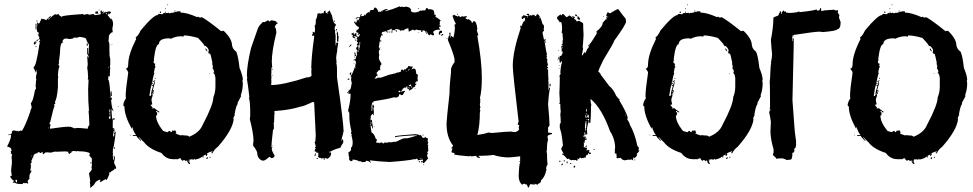

<svg xmlns="http://www.w3.org/2000/svg" viewBox="-20 -752 4578 903"><path d="M392.6 -536.6H388.2V-548.3H392.6ZM482.4 -684.6V-690.4H478.5Q478.5 -684.6 482.4 -684.6ZM392.6 -146.5Q392.6 -155.8 400.4 -164.1Q398.4 -218.8 396.5 -228.5L398.4 -232.4Q394.5 -271 394.5 -332.5Q394.5 -342.3 396.5 -377.4L392.6 -379.4L394.5 -389.2Q392.6 -427.2 390.1 -430.2L392.6 -450.2L390.1 -486.3H394.5V-480.5H396.5V-488.3L390.1 -498.5V-526.4H394.5V-498.5H396.5L398.4 -542.5Q386.7 -558.6 384.3 -572.3Q382.3 -572.3 382.3 -570.3Q382.3 -575.2 354.5 -578.6Q354.5 -578.1 342.3 -574.7H332.5L328.1 -576.7Q328.1 -568.4 300.3 -568.4V-570.3H284.2Q275.9 -565.4 272.5 -556.6H276.4V-552.2Q262.2 -552.2 262.2 -504.4Q258.3 -462.4 256.3 -462.4Q258.3 -458.5 258.3 -456.5Q256.3 -450.2 254.4 -450.2L260.3 -436.5Q254.4 -436.5 252.4 -395.5Q252.4 -391.6 254.4 -391.6L252.4 -381.3V-340.3Q248 -288.6 238.3 -272.5Q240.2 -268.6 240.2 -264.2Q237.3 -264.2 234.4 -260.3Q236.3 -256.3 236.3 -252.4Q232.4 -248 216.3 -178.2Q214.4 -178.2 212.4 -168.5Q216.3 -166.5 218.3 -166.5L214.4 -152.3Q216.3 -148.4 216.3 -146.5Q278.8 -156.2 304.2 -156.2Q306.2 -156.2 306.2 -154.3L310.1 -156.2Q328.1 -150.4 328.1 -148.4L346.2 -150.4Q356 -150.4 392.6 -146.5ZM147.5 -548.3V-552.2H145V-548.3ZM492.2 -432.6V-436.5H490.2V-432.6ZM498.5 -292.5V-296.4H496.6V-292.5ZM498.5 -224.1V-234.4Q498.5 -238.3 494.6 -238.3V-224.1ZM498.5 -212.4V-222.2Q494.6 -221.7 494.6 -218.3Q496.6 -214.4 496.6 -212.4ZM492.2 -192.4 500.5 -196.3Q498.5 -204.1 498.5 -210.4H496.6Q496.6 -205.1 492.2 -200.2ZM210.4 -148.4V-152.3H208.5V-148.4ZM514.2 -142.1V-146.5H512.2V-142.1ZM516.6 -110.4Q516.6 -116.2 518.6 -124H514.2V-136.2H512.2V-110.4ZM316.4 -40V-42H312.5V-40ZM128.4 -16.1V-20H126V-16.1ZM58.1 106 60.1 102.1V93.8H52.2Q53.7 106 58.1 106ZM128.4 53.7 127.9 53.2 129.9 49.3ZM442.4 -686.5 438.5 -688.5Q434.6 -688.5 430.2 -686.5Q428.2 -689 428.2 -696.8L440.4 -698.7ZM155.3 -650.4H151.4Q151.4 -656.7 155.3 -656.7ZM151.4 -614.3H147.5V-640.6H151.4ZM155.3 -558.6H151.4Q151.4 -563.5 157.2 -566.4L159.2 -562.5Q155.3 -562.5 155.3 -558.6ZM143.1 -542.5Q139.2 -542.5 139.2 -546.4V-550.3Q139.2 -553.7 145 -556.6H151.4Q151.4 -545.9 143.1 -542.5ZM508.3 -542.5H504.4V-544.4H508.3ZM151.4 -530.3H147.5V-534.7H151.4ZM538.6 -250.5H534.2V-252.4H538.6ZM22 -116.2H20V-120.1H26.4Q26.4 -116.2 22 -116.2ZM520.5 -52.2H516.6V-60.1Q520.5 -59.6 520.5 -56.2ZM410.2 16.6Q404.3 16.6 404.3 12.7L408.2 10.7L410.2 14.6ZM448.2 -702.6Q444.3 -702.6 444.3 -706.5H448.2ZM406.2 130.9H404.3V116.7L402.3 105L404.3 101.1Q404.3 95.2 398.4 63Q412.1 48.3 412.1 43Q412.1 38.6 410.2 38.6L412.1 24.9V-3.4Q412.1 -10.3 400.4 -18.1L402.3 -32.2Q382.3 -40 362.3 -40Q347.7 -40 344.2 -42Q342.3 -42 342.3 -40Q332.5 -42 322.3 -42Q314 -32.2 310.1 -32.2Q310.1 -28.3 306.2 -28.3L300.3 -32.2L302.2 -36.1V-38.1L286.1 -40Q249.5 -38.1 240.2 -38.1V-40Q225.6 -34.2 212.4 -34.2L204.1 -36.1L200.2 -34.2L196.3 -36.1Q193.4 -36.1 184.1 -26.4L178.2 -34.2H182.1V-38.1L178.2 -36.1Q178.2 -38.1 176.3 -38.1Q176.3 -32.2 170.4 -32.2L164.1 -36.1H156.2L158.2 -32.2Q136.2 -29.8 136.2 -12.2Q133.3 -12.2 128.4 3.9H126V7.8H130.4V11.7Q124 11.7 124 22Q126 25.9 126 27.8H124Q124 29.8 126 29.8Q122.1 49.3 122.1 51.8Q125 49.8 128.4 49.8L126.5 52.2L127.9 53.2L118.2 71.8Q120.1 75.7 120.1 77.6Q116.2 78.1 116.2 82Q120.1 82.5 120.1 85.9L110.4 97.7Q112.3 97.7 112.3 99.6Q108.4 100.6 108.4 104H112.3V107.9Q112.3 111.8 106.4 111.8V107.9L96.2 109.9Q94.2 109.9 94.2 107.9Q86.4 108.9 86.4 113.8Q51.3 113.8 50.3 106L46.4 107.9Q40 107.9 40 104Q43 104 46.4 97.7Q39.1 97.7 28.3 80.1Q28.3 73.7 36.1 73.7V67.9H32.2V64H36.1Q32.2 61 32.2 50.8Q36.1 15.6 36.1 11.7Q36.1 0 34.2 -12.2Q36.1 -15.6 36.1 -28.3Q30.3 -28.3 30.3 -30.3L32.2 -34.2Q30.3 -38.1 30.3 -40Q34.2 -40 34.2 -44.4Q34.2 -59.6 14.2 -62V-64.5Q32.2 -99.1 32.2 -116.2Q28.3 -116.2 28.3 -122.1Q36.1 -122.1 36.1 -128.4V-134.3L42 -138.2H51.3L57.1 -134.3Q57.6 -138.2 61 -138.2Q61.5 -134.3 64.9 -134.3Q68.8 -134.3 77.1 -138.2Q81.1 -136.2 83 -136.2Q98.6 -158.7 123 -228.5V-234.4Q125.5 -234.4 129.4 -248.5Q127 -251.5 125 -268.6Q133.8 -268.6 145 -330.6Q149.4 -330.6 149.4 -340.3L147.5 -344.2Q148.9 -377.4 151.4 -377.4L149.4 -381.3V-393.6Q149.4 -395.5 153.3 -409.2V-426.3L149.4 -409.2Q137.2 -434.6 137.2 -436.5Q149.9 -436.5 165 -542.5Q167 -542.5 167 -554.7H163.1Q163.1 -558.1 169.4 -562.5Q167 -566.4 167 -568.4Q162.1 -564.5 159.2 -564.5L165 -572.3V-576.7L157.2 -590.3L161.1 -592.3V-588.4H163.1V-590.3Q161.1 -594.7 161.1 -596.7Q163.1 -596.7 163.1 -598.6Q153.3 -598.6 153.3 -614.3L155.3 -640.6Q153.3 -644.5 153.3 -646.5H155.3L163.1 -640.6Q165 -640.6 175.3 -664.6Q181.2 -664.6 181.2 -660.6L185.1 -662.6H187L197.3 -656.7Q197.3 -659.2 217.3 -676.8H219.2V-674.3Q213.9 -664.6 207 -664.6V-658.7Q230.5 -681.2 237.3 -684.6H243.2Q245.1 -684.6 245.1 -682.6L255.4 -686.5Q255.4 -681.6 269 -672.4Q269 -679.2 352.5 -684.6Q361.3 -684.6 370.1 -686.5L372.6 -682.6Q390.1 -684.6 390.1 -686.5L400.4 -682.6L420.4 -686.5Q420.4 -685.1 426.3 -680.7Q448.7 -682.6 454.6 -686.5L452.1 -696.8Q454.6 -700.7 454.6 -702.6H458.5Q458.5 -694.3 464.4 -694.3L462.4 -698.7L466.3 -700.7V-694.3L462.4 -688.5H466.3Q466.3 -694.3 470.2 -694.3L474.6 -692.4Q475.1 -696.8 478.5 -696.8V-694.3L492.2 -698.7V-696.8L496.6 -698.7Q497.6 -698.7 502.4 -694.3Q502.4 -691.4 494.6 -686.5V-684.6H490.2V-688.5L486.3 -686.5L488.3 -682.6L486.3 -678.7Q489.7 -678.7 498.5 -664.6Q510.3 -664.6 512.2 -638.7L508.3 -616.7L510.3 -600.6Q501.5 -600.6 492.2 -584.5Q492.2 -569.3 490.2 -558.6Q494.6 -550.8 494.6 -542.5V-504.4Q494.6 -502.4 496.6 -502.4L494.6 -498.5Q494.6 -488.3 498.5 -474.6V-448.2L496.6 -436.5Q496.6 -434.6 498.5 -434.6Q496.6 -413.1 496.6 -391.6Q491.2 -395.5 490.2 -395.5Q490.2 -388.2 488.3 -377.4Q495.1 -377.4 498.5 -310.5H500.5V-322.3H504.4Q506.3 -304.7 506.3 -300.3H502.4V-308.6H500.5V-294.4Q506.3 -294.4 506.3 -284.2L502.4 -282.2Q506.3 -234.4 514.2 -234.4V-232.4H510.3Q506.3 -232.4 506.3 -238.3H504.4Q504.4 -214.4 508.3 -190.4H510.3Q510.3 -196.3 518.6 -196.3V-188.5H516.6L512.2 -190.4Q510.3 -186.5 510.3 -184.1V-150.4L514.2 -148.4Q514.2 -150.4 516.6 -150.4L518.6 -136.2Q518.6 -134.3 516.6 -134.3L518.6 -130.4L516.6 -126.5H520.5V-132.3H524.4Q515.1 -50.3 510.3 -50.3Q511.2 -50.3 511.2 -46.4Q511.2 -41.5 510.3 -33.2Q510.3 -31.2 512.2 -31.2L510.3 -21Q510.3 -15.1 514.2 1H516.6Q516.6 -9.3 514.2 -19H518.6L520.5 -5.4Q516.6 7.8 516.6 14.6Q526.4 33.2 526.4 38.6Q526.4 41 522 42.5L518.6 41Q518.6 47.4 504.4 52.7Q504.4 56.6 492.2 61L494.6 64.9V66.9Q484.9 90.8 480.5 94.7H478.5V90.8Q470.7 92.3 452.1 105L450.2 101.1Q452.1 97.2 452.1 92.8Q429.7 97.2 422.4 116.7Z M770.5 -731.9V-728H766.6Q767.1 -731.9 770.5 -731.9ZM756.8 -712.4H760.7Q760.7 -708.5 756.8 -708.5ZM803.7 -702.6H805.7Q805.7 -699.7 799.8 -696.8V-698.7Q800.3 -702.6 803.7 -702.6ZM735.4 -698.7 737.3 -694.8V-690.9Q733.4 -692.9 731.4 -692.9V-694.8Q731.9 -698.7 735.4 -698.7ZM813.5 -698.7H829.1V-692.9Q858.9 -692.9 907.2 -671.4L911.1 -673.3H913.1L918.9 -669.4H920.9Q925.3 -669.4 928.7 -671.4Q954.1 -658.7 1020.5 -605L1024.4 -606.9H1032.2Q1071.3 -569.3 1071.3 -538.6Q1074.7 -520 1090.8 -509.3Q1100.6 -488.8 1106.4 -433.1Q1122.1 -395.5 1122.1 -376.5L1120.1 -372.6L1122.1 -360.8Q1122.1 -330.1 1112.3 -304.2L1114.3 -300.3L1096.7 -267.1L1098.6 -263.2Q1090.3 -257.3 1083 -212.4Q1085 -212.4 1085 -210.4Q1082 -210.4 1077.1 -194.8L1079.1 -190.9Q1073.2 -139.6 1004.9 -62Q984.9 -46.9 979.5 -30.8H977.5Q973.6 -30.8 973.6 -34.7Q977.5 -36.6 979.5 -36.6L977.5 -40.5Q957.5 -34.7 952.1 -28.8Q956.1 -28.8 956.1 -26.9Q952.1 -18.1 948.2 -17.1V-22.9H942.4Q937.5 -19 934.6 -19L938.5 -13.2L934.6 -11.2H932.6L934.6 -15.1H930.7Q919.4 -5.4 897.5 -1.5Q897.5 -5.4 893.6 -5.4V-1.5H889.6Q885.3 -1.5 881.8 -3.4Q878.4 -1.5 874 -1.5Q874 -3.4 872.1 -3.4Q870.1 5.4 870.1 12.2Q874 12.7 874 16.1Q874 20 870.1 20Q860.4 12.2 860.4 2.4H858.4Q853.5 6.3 852.5 6.3Q852.5 3.4 846.7 0.5H844.7Q840.8 1 840.8 4.4Q834.5 4.4 829.1 -7.3H823.2L817.4 -3.4H793.9Q760.3 -3.4 739.3 -32.7Q681.2 -51.3 657.2 -83.5Q656.2 -83.5 633.8 -106.9H631.8L643.6 -91.3V-89.4H641.6Q622.1 -108.4 622.1 -112.8H604.5V-116.7H620.1Q606.9 -133.8 602.5 -153.8H600.6V-147.9H598.6Q565.4 -209 565.4 -249.5V-251.5Q562 -251.5 559.6 -257.3Q562 -275.9 573.2 -290.5L571.3 -294.4V-312Q571.3 -327.6 583 -409.7Q583 -417 571.3 -429.2Q583 -429.2 583 -448.7Q583 -495.1 620.1 -567.9L618.2 -577.6Q627.4 -579.1 641.6 -608.9Q701.7 -681.2 721.7 -681.2Q721.7 -684.1 727.5 -687Q738.3 -685.1 745.1 -685.1Q745.1 -688 751 -690.9H754.9L758.8 -689V-690.9Q756.8 -694.8 756.8 -696.8H760.7V-690.9H768.6Q770.5 -690.9 770.5 -692.9Q776.4 -690.9 776.4 -689Q784.2 -690.4 784.2 -692.9Q786.1 -692.9 786.1 -690.9Q798.8 -692.9 807.6 -696.8H813.5ZM844.7 -585.4Q844.7 -583.5 842.8 -579.6L833 -581.5Q806.2 -581.5 784.2 -569.8Q777.3 -571.8 776.4 -571.8Q727.5 -571.8 727.5 -544.4Q712.4 -544.4 704.1 -476.1V-464.4H702.1V-462.4Q702.1 -452.6 710 -452.6V-450.7L708 -440.9Q711.9 -440.4 711.9 -437Q707.5 -437 704.1 -411.6L706.1 -407.7Q702.1 -397.9 698.2 -378.4V-372.6H696.3V-368.7L698.2 -364.7H694.3V-358.9L698.2 -360.8H700.2V-356.9Q692.4 -356.9 692.4 -351.1Q688.5 -342.3 682.6 -302.2L686.5 -300.3H688.5Q688.5 -307.1 698.2 -310.1V-308.1Q698.2 -306.2 696.3 -306.2L698.2 -302.2Q692.4 -289.1 692.4 -280.8Q696.3 -263.2 696.3 -261.2Q692.9 -259.3 688.5 -259.3V-257.3L698.2 -245.6Q696.3 -241.7 696.3 -239.7L702.1 -243.7L706.1 -241.7Q706.1 -243.7 708 -243.7Q708 -239.7 729.5 -226.1V-224.1H723.6Q719.7 -224.1 719.7 -230H713.9V-228Q719.7 -221.7 719.7 -218.3Q717.8 -214.4 717.8 -212.4Q719.7 -212.4 719.7 -210.4Q715.8 -208.5 713.9 -208.5Q713.9 -177.7 747.1 -136.2Q763.7 -130.4 770.5 -130.4Q770.5 -136.2 780.3 -136.2Q782.2 -132.3 782.2 -130.4Q790 -130.4 790 -138.2H792Q793.9 -138.2 793.9 -136.2L797.9 -138.2H805.7Q805.7 -134.8 809.6 -128.4Q805.7 -127.9 805.7 -124.5Q812 -120.6 831.1 -114.7Q833 -114.7 833 -116.7L852.5 -114.7H860.4Q870.1 -110.4 870.1 -108.9Q918 -128.4 932.6 -163.6Q983.4 -259.3 983.4 -294.4Q993.2 -317.4 993.2 -345.2V-384.3Q990.7 -407.7 983.4 -407.7V-411.6H987.3Q984.4 -429.2 979.5 -429.2L981.4 -439Q981.4 -440.9 977.5 -454.6H979.5Q970.7 -499.5 967.8 -499.5Q960 -499.5 960 -505.4L961.9 -517.1Q953.6 -534.2 944.3 -536.6Q944.3 -534.7 942.4 -534.7Q942.4 -541.5 911.1 -573.7Q870.1 -585.4 844.7 -585.4ZM946.3 -524.9Q951.2 -523.9 956.1 -511.2H954.1Q946.3 -514.6 946.3 -524.9ZM963.9 -407.7H967.8V-405.8H963.9ZM708 -386.2Q711.9 -385.7 711.9 -382.3L708 -380.4ZM708 -374.5H710Q710 -370.6 706.1 -370.6L708 -360.8L698.2 -327.6H704.1V-321.8Q704.1 -317.9 700.2 -317.9V-319.8L702.1 -323.7H698.2V-319.8L702.1 -314Q702.1 -310.1 698.2 -310.1V-314H696.3Q696.3 -308.1 690.4 -308.1V-310.1Q690.4 -317.4 700.2 -349.1L696.3 -347.2L694.3 -351.1Q704.1 -351.1 704.1 -362.8V-368.7L700.2 -366.7H698.2Q698.2 -369.6 708 -374.5ZM590.8 -118.7H592.8V-114.7H590.8ZM946.3 -28.8V-24.9H948.2V-28.8ZM969.7 -15.1V-9.3H965.8V-11.2Q966.3 -15.1 969.7 -15.1ZM956.1 -13.2 958 -9.3Q958 -6.3 952.1 -3.4L950.2 -7.3Q950.2 -10.3 956.1 -13.2ZM864.3 4.4V6.3H868.2V4.4Z M1520 -689.9V-686Q1523.9 -686 1523.9 -689.9ZM1551.3 -654.8H1555.2V-648.9Q1551.3 -648.9 1551.3 -652.8ZM1561 -615.7H1564.9V-607.9Q1561 -607.9 1561 -611.8ZM1563 -604H1564.9Q1568.4 -604 1570.8 -590.3Q1568.8 -586.4 1568.8 -584.5Q1572.8 -584 1572.8 -580.6L1570.8 -561Q1572.8 -561 1572.8 -559.1L1564.9 -555.2V-586.4Q1564.9 -590.8 1563 -594.2L1564.9 -598.1Q1563 -602.1 1563 -604ZM1258.3 -428.2H1262.2V-424.3H1258.3ZM1260.3 -398.9H1264.2V-397H1260.3ZM1584.5 -88.4H1588.4V-92.3Q1584.5 -91.8 1584.5 -88.4ZM1258.3 -68.8H1262.2V-66.9H1258.3ZM1527.8 -39.6V-33.7H1529.8V-39.6ZM1465.3 -31.7V-29.8L1463.4 -18.1H1459.5V-20Q1460.9 -31.7 1465.3 -31.7ZM1469.2 -8.3H1475.1V-4.4H1469.2ZM1280.8 -650.4Q1280.3 -649.9 1279.8 -648.9Q1279.8 -645 1285.6 -645V-641.1Q1277.8 -641.1 1272 -623.5Q1278.8 -623.5 1279.8 -598.1Q1258.3 -511.7 1258.3 -461.4L1260.3 -434.1H1256.3V-404.8Q1256.3 -402.8 1254.4 -402.8L1256.3 -398.9V-379.4Q1256.3 -377.4 1254.4 -377.4L1256.3 -373.5V-359.9Q1256.3 -357.9 1254.4 -357.9Q1256.3 -354 1256.3 -352.1Q1312 -352.1 1426.3 -389.2V-387.2Q1445.8 -391.1 1445.8 -398.9Q1443.8 -402.8 1443.8 -404.8H1445.8L1443.8 -408.7V-410.6Q1443.8 -412.6 1445.8 -412.6L1443.8 -416.5Q1443.8 -422.9 1445.8 -426.3Q1445.8 -430.2 1443.8 -430.2Q1444.8 -489.3 1457.5 -576.7V-586.4H1455.6Q1455.6 -582.5 1453.6 -582.5Q1449.7 -584.5 1447.8 -584.5V-588.4Q1451.7 -593.3 1451.7 -596.2Q1449.7 -600.1 1449.7 -602.1H1453.6L1459.5 -598.1L1461.4 -607.9V-621.6L1459.5 -631.3Q1465.3 -631.3 1465.3 -652.8V-660.6Q1471.2 -665.5 1473.1 -688Q1477.5 -688 1481 -689.9Q1484.9 -688 1486.8 -688L1494.6 -689.9H1502.4Q1502.4 -701.7 1508.3 -701.7H1510.3L1512.2 -689.9Q1519.5 -689.9 1529.8 -703.6L1541.5 -678.2Q1547.9 -639.2 1559.1 -639.2V-631.3Q1555.7 -631.3 1553.2 -617.7L1557.1 -606Q1557.1 -604 1555.2 -604L1559.1 -578.6H1557.1L1559.1 -574.7Q1559.1 -572.8 1557.1 -572.8L1559.1 -568.8L1557.1 -559.1L1559.1 -555.2Q1559.1 -553.2 1557.1 -553.2Q1559.1 -545.9 1559.1 -537.6H1561V-547.4Q1559.1 -551.3 1559.1 -553.2L1564.9 -549.3H1566.9V-553.2L1570.8 -551.3Q1566.9 -520 1564.9 -520Q1564.9 -518.1 1566.9 -518.1Q1561 -487.8 1561 -481Q1563 -456.5 1563 -455.6H1561Q1564.9 -446.8 1564.9 -430.2V-389.2Q1596.2 -171.9 1596.2 -129.4H1592.3V-127.4Q1592.3 -125.5 1594.2 -125.5Q1586.4 -99.6 1586.4 -94.2L1590.3 -96.2Q1594.2 -95.7 1594.2 -92.3V-80.6Q1588.4 -74.2 1580.6 -57.1Q1549.3 -49.3 1531.7 -37.6V-35.6Q1537.6 -35.6 1537.6 -31.7Q1537.6 -13.7 1518.1 -4.4H1516.1V-8.3H1506.3V-0.5H1502.4V-2.4L1504.4 -6.3Q1502.4 -6.3 1498.5 -8.3Q1495.1 -6.3 1490.7 -6.3L1488.8 -10.3L1484.9 -8.3L1475.1 -14.2L1477.1 -18.1V-33.7H1467.3L1469.2 -37.6Q1459.5 -39.6 1459.5 -41.5Q1459.5 -46.4 1465.3 -55.2Q1461.4 -55.2 1461.4 -59.1V-61H1465.3Q1465.3 -64 1459.5 -84.5Q1463.4 -84.5 1463.4 -88.4V-98.1H1465.3L1463.4 -102.1Q1463.4 -104 1465.3 -104Q1465.3 -106 1463.4 -106Q1463.4 -109.9 1465.3 -109.9Q1457.5 -256.3 1457.5 -270L1453.6 -272H1449.7Q1404.8 -250.5 1393.1 -250.5Q1345.2 -235.4 1285.6 -231Q1270 -231 1270 -227.1Q1270 -221.2 1272 -221.2L1270 -211.4V-203.6Q1270 -170.4 1266.1 -170.4L1268.1 -166.5V-143.1H1264.2Q1256.3 -73.7 1256.3 -59.1L1260.3 -61H1262.2L1258.3 -55.2V-51.3Q1258.3 -41.5 1272 -20Q1268.1 -8.3 1256.3 -8.3L1248.5 -14.2H1246.6Q1227.1 3.4 1219.2 3.4H1213.4Q1189.9 -6.3 1189.9 -33.7Q1186 -47.9 1170.4 -66.9V-72.8Q1170.4 -81.1 1172.4 -88.4Q1172.4 -124 1154.8 -191.9L1156.7 -205.6V-225.1Q1156.7 -272.5 1150.9 -291.5L1152.8 -295.4Q1146 -356 1141.1 -381.3Q1141.1 -383.3 1143.1 -383.3L1141.1 -397Q1141.1 -444.8 1160.6 -525.9L1191.9 -615.7Q1198.2 -632.3 1211.4 -643.1Q1213.4 -648.9 1223.1 -648.9V-647L1240.7 -656.7Q1244.6 -656.7 1244.6 -650.9H1246.6L1256.3 -656.7L1276.9 -652.8V-650.4Z M1861.3 -722.7V-718.8Q1863.3 -718.8 1867.2 -720.7Q1877.4 -718.8 1878.9 -718.8L1886.7 -720.7Q1907.7 -720.7 1914.1 -705.1Q1914.1 -703.1 1912.1 -703.1Q1912.1 -693.4 1931.6 -693.4Q1949.2 -694.8 1957 -703.1Q1959 -703.1 1959 -701.2L1968.8 -703.1H1980.5Q1980.5 -708.5 1986.3 -714.8Q1994.1 -712.9 1994.1 -707Q1996.1 -707 1996.1 -709Q2021.5 -709 2021.5 -695.3Q2023.4 -687.5 2023.4 -681.6H2025.4L2029.3 -683.6V-675.8L2027.3 -671.9Q2033.7 -671.9 2052.7 -656.2Q2048.8 -648.4 2046.9 -648.4L2048.8 -644.5V-642.6L2046.9 -632.8Q2050.8 -630.9 2052.7 -630.9V-627Q2044.9 -627 2044.9 -623Q2048.8 -615.2 2048.8 -611.3H2044.9Q2043 -611.3 2043 -613.3Q2017.6 -609.9 2017.6 -599.6Q2021.5 -593.3 2021.5 -587.9L2017.6 -585.9H2013.7Q2008.8 -589.8 2007.8 -589.8H2002V-585.9H2000Q1990.2 -590.8 1990.2 -599.6H1986.3L1982.4 -597.7Q1982.4 -609.4 1968.8 -609.4V-605.5L1964.8 -607.4H1962.9V-605.5H1966.8V-601.6H1960.9V-609.4H1959Q1949.2 -609.4 1935.5 -613.3Q1935.5 -609.4 1931.6 -609.4H1927.7L1921.9 -613.3L1904.3 -603.5H1902.3Q1902.3 -612.3 1900.4 -615.2Q1902.3 -615.2 1902.3 -617.2Q1898.4 -617.2 1898.4 -619.1Q1884.3 -615.7 1878.9 -609.4H1865.2V-605.5H1863.3Q1863.3 -615.2 1839.8 -615.2L1837.9 -611.3Q1839.8 -611.3 1839.8 -609.4H1837.9L1826.2 -611.3V-607.4H1822.3V-617.2Q1800.8 -607.4 1798.8 -607.4V-603.5H1806.6V-599.6H1800.8Q1797.9 -599.6 1794.9 -605.5Q1775.4 -601.6 1775.4 -597.7V-589.8H1781.2V-585.9H1779.3L1775.4 -587.9Q1767.6 -574.2 1767.6 -568.4V-564.5Q1767.6 -560.5 1773.4 -560.5V-556.6H1769.5L1765.6 -558.6Q1765.6 -551.3 1761.7 -531.2Q1762.7 -523.4 1767.6 -523.4V-519.5Q1761.7 -519.5 1761.7 -503.9L1763.7 -492.2L1761.7 -482.4Q1761.7 -470.2 1773.4 -455.1V-447.3Q1767.6 -447.3 1767.6 -427.7Q1769.5 -423.8 1769.5 -421.9H1765.6L1761.7 -423.8Q1761.7 -418 1752 -412.1V-400.4L1755.9 -402.3L1757.8 -398.4Q1748.5 -395 1744.1 -384.8H1742.2V-382.8H1750L1755.9 -386.7H1771.5Q1811.5 -402.3 1828.1 -404.3Q1828.1 -406.2 1830.1 -406.2Q1832 -406.2 1832 -404.3Q1850.1 -412.1 1853.5 -412.1Q1853.5 -410.2 1855.5 -410.2Q1855.5 -413.1 1867.2 -416Q1865.2 -419.9 1865.2 -421.9L1871.1 -425.8L1878.9 -419.9Q1878.9 -425.8 1882.8 -425.8H1888.7Q1888.7 -429.7 1898.4 -435.5Q1898.4 -441.4 1902.3 -441.4Q1912.1 -440.9 1912.1 -437.5L1916 -439.5H1918L1921.9 -437.5L1916 -427.7V-425.8L1925.8 -429.7Q1937.5 -429.7 1937.5 -406.2V-404.3Q1945.3 -403.3 1945.3 -398.4V-396.5Q1945.3 -394.5 1943.4 -394.5Q1943.4 -392.6 1945.3 -392.6L1943.4 -384.8L1945.3 -371.1Q1931.6 -366.2 1931.6 -357.4L1935.5 -359.4H1937.5V-355.5Q1937.5 -351.6 1931.6 -351.6L1933.6 -347.7Q1933.6 -345.2 1923.8 -339.8Q1923.8 -341.8 1921.9 -341.8Q1921.9 -331.5 1906.2 -328.1V-324.2H1904.3Q1904.3 -335.9 1894.5 -335.9L1896.5 -345.7H1894.5Q1890.6 -345.7 1890.6 -339.8H1886.7L1882.8 -341.8Q1882.8 -337.4 1875 -335.9Q1875 -333 1865.2 -320.3H1867.2Q1873.5 -324.2 1878.9 -324.2V-322.3L1882.8 -324.2H1884.8V-320.3Q1881.3 -320.3 1875 -306.6L1871.1 -304.7H1867.2Q1862.3 -308.6 1861.3 -308.6H1857.4Q1857.4 -293 1837.9 -293L1834 -294.9Q1811.5 -287.1 1736.3 -275.4V-269.5L1732.4 -271.5Q1729.5 -269 1726.6 -248L1728.5 -244.1L1726.6 -234.4V-230.5H1728.5Q1728.5 -235.4 1732.4 -244.1Q1730.5 -251 1730.5 -252Q1732.4 -255.4 1732.4 -259.8H1736.3Q1736.8 -252 1740.2 -252L1736.3 -242.2Q1738.3 -231.4 1738.3 -224.6V-218.8Q1738.3 -216.8 1736.3 -216.8L1738.3 -212.9V-210.9H1734.4V-216.8Q1730.5 -216.8 1722.7 -205.1Q1722.7 -203.1 1724.6 -203.1L1722.7 -193.4V-185.5Q1723.6 -185.5 1728.5 -189.5Q1728.5 -188 1734.4 -148.4H1730.5Q1730.5 -160.2 1722.7 -162.1V-160.2Q1727.1 -127 1728.5 -127Q1738.3 -127 1748 -97.7Q1750 -97.7 1753.9 -95.7L1748 -82Q1758.3 -80.1 1759.8 -80.1Q1763.7 -82 1765.6 -82L1763.7 -78.1H1765.6L1771.5 -82Q1781.2 -82 1781.2 -76.2H1783.2Q1783.2 -82 1796.9 -82V-80.1L1810.5 -84L1814.5 -82Q1818.4 -84 1820.3 -84V-82Q1832.5 -85.9 1835.9 -85.9V-84Q1842.3 -84 1877 -101.6V-99.6L1880.9 -101.6H1894.5Q1899.4 -101.6 1937.5 -113.3Q1937.5 -111.3 1939.5 -111.3V-115.2H1923.8Q1837.9 -110.4 1837.9 -105.5V-111.3Q1851.6 -115.2 1933.6 -121.1Q1953.1 -119.1 1953.1 -115.2L1957 -117.2Q1960 -117.2 1968.8 -103.5H1974.6Q1978.5 -103.5 1978.5 -109.4Q1985.4 -101.6 1992.2 -101.6V-91.8Q1992.2 -89.8 1990.2 -89.8Q1994.1 -83.5 1994.1 -80.1L1990.2 -72.3Q1994.1 -72.3 1994.1 -66.4L1992.2 -62.5Q1994.1 -58.6 1994.1 -56.6H1992.2L1994.1 -52.7V-43L1988.3 -33.2H1992.2V-29.3L1988.3 -23.4Q1990.2 -19.5 1990.2 -17.6H1988.3L1994.1 -7.8Q1975.1 15.1 1972.7 15.6Q1968.8 15.6 1968.8 9.8L1964.8 11.7H1960.9V5.9H1964.8L1968.8 7.8V-2L1945.3 2L1943.4 -2Q1945.3 -2 1945.3 -3.9Q1941.4 -5.9 1939.5 -5.9L1931.6 -2V-3.9Q1897.5 3.9 1812.5 9.8Q1762.7 7.8 1718.8 2L1724.6 13.7H1722.7Q1714.8 3.9 1701.2 3.9Q1699.2 7.8 1699.2 9.8H1685.5L1681.6 11.7Q1681.6 5.9 1669.9 5.9Q1669.9 7.8 1668 7.8Q1668 2 1638.7 -2Q1638.7 5.9 1632.8 5.9Q1624 5.9 1621.1 -5.9L1623 -9.8Q1619.1 -17.6 1619.1 -31.2V-37.1Q1626 -37.1 1630.9 -46.9V-58.6Q1638.7 -58.6 1638.7 -85.9Q1636.7 -102.5 1632.8 -115.2Q1634.8 -119.1 1634.8 -121.1Q1630.9 -121.1 1630.9 -125L1632.8 -134.8Q1623 -175.8 1623 -203.1V-220.7Q1617.2 -228.5 1617.2 -232.4Q1628.9 -277.3 1628.9 -308.6L1627 -312.5L1623 -310.5Q1616.7 -314.5 1613.3 -314.5V-318.4H1617.2L1621.1 -316.4L1623 -320.3H1617.2V-324.2Q1630.9 -330.6 1630.9 -343.8Q1632.8 -350.6 1632.8 -351.6V-357.4H1634.8Q1634.8 -361.3 1630.9 -377L1632.8 -390.6Q1628.9 -390.6 1628.9 -394.5Q1635.7 -397.9 1652.3 -445.3Q1650.4 -445.3 1650.4 -447.3Q1654.3 -447.3 1654.3 -462.9Q1650.4 -462.9 1650.4 -468.8H1646.5L1642.6 -466.8V-470.7Q1645.5 -470.7 1650.4 -474.6Q1650.4 -472.7 1652.3 -472.7Q1654.8 -490.7 1660.2 -494.1L1658.2 -498V-511.7Q1658.2 -513.7 1660.2 -513.7Q1654.3 -523.4 1654.3 -527.3Q1657.2 -527.3 1662.1 -535.2Q1660.2 -535.2 1660.2 -537.1H1662.1L1658.2 -544.9Q1661.1 -544.9 1664.1 -550.8V-552.7Q1658.2 -552.7 1658.2 -558.6L1662.1 -566.4Q1656.2 -566.4 1656.2 -570.3Q1660.2 -570.3 1660.2 -574.2V-576.2Q1660.2 -580.1 1644.5 -582V-578.1Q1650.4 -578.1 1650.4 -574.2V-572.3Q1640.1 -572.3 1636.7 -580.1Q1640.6 -580.1 1640.6 -584Q1635.7 -589.8 1632.8 -589.8V-593.8Q1636.2 -593.8 1642.6 -599.6L1644.5 -587.9H1646.5Q1647.5 -595.7 1652.3 -595.7H1656.2V-584L1664.1 -578.1Q1668.9 -579.1 1673.8 -591.8H1671.9Q1665.5 -587.9 1662.1 -587.9V-589.8L1666 -595.7V-597.7Q1660.6 -597.7 1654.3 -601.6L1658.2 -609.4Q1656.2 -609.4 1656.2 -611.3Q1668 -611.3 1668 -623V-625Q1658.7 -625 1644.5 -648.4L1650.4 -652.3V-646.5H1656.2Q1656.2 -649.4 1660.2 -654.3V-656.2H1656.2Q1656.7 -660.2 1660.2 -660.2Q1660.6 -656.2 1664.1 -656.2L1669.9 -664.1V-666L1668 -669.9L1656.2 -664.1H1652.3Q1652.3 -669.9 1668 -671.9Q1671.9 -669.9 1673.8 -669.9Q1673.8 -685.5 1679.7 -685.5H1681.6V-683.6L1677.7 -677.7L1681.6 -675.8H1683.6L1693.4 -677.7L1691.4 -681.6L1695.3 -683.6Q1695.8 -679.7 1699.2 -679.7Q1699.2 -688.5 1714.8 -695.3Q1718.8 -693.4 1720.7 -693.4L1718.8 -697.3Q1721.7 -705.1 1724.6 -705.1H1736.3Q1736.3 -708.5 1742.2 -716.8H1744.1Q1754.9 -713.4 1759.8 -695.3L1763.7 -697.3H1765.6L1769.5 -695.3Q1769.5 -699.2 1793 -709H1802.7V-705.1L1793 -703.1V-699.2Q1828.6 -708.5 1861.3 -722.7ZM1947.3 -714.8H1951.2V-710.9H1947.3ZM1775.4 -699.2V-697.3H1779.3V-699.2ZM1669.9 -654.3V-652.3H1673.8V-654.3ZM1839.8 -609.4H1845.7V-601.6H1841.8L1843.8 -605.5Q1839.8 -605.5 1839.8 -609.4ZM1984.4 -605.5V-601.6H1986.3V-605.5ZM2050.8 -607.4H2058.6V-597.7L2048.8 -595.7L2050.8 -591.8V-587.9H2048.8Q2045.9 -587.9 2043 -595.7Q2046.9 -607.4 2050.8 -607.4ZM1810.5 -603.5H1814.5V-599.6H1810.5ZM1818.4 -603.5H1828.1Q1828.1 -599.6 1824.2 -599.6H1818.4ZM1947.3 -599.6H1951.2V-597.7H1947.3ZM1984.4 -597.7Q1988.3 -597.2 1988.3 -593.8H1984.4ZM2058.6 -591.8H2064.5V-589.8Q2064.5 -585.4 2054.7 -584V-587.9Q2058.6 -587.9 2058.6 -591.8ZM1652.3 -570.3V-566.4H1648.4Q1648.9 -570.3 1652.3 -570.3ZM1650.4 -562.5H1656.2Q1656.2 -558.6 1652.3 -558.6ZM1671.9 -554.7 1669.9 -543H1673.8V-554.7ZM1630.9 -543H1632.8V-541Q1632.8 -538.1 1621.1 -529.3V-531.2Q1627.9 -543 1630.9 -543ZM1664.1 -537.1Q1666 -533.7 1666 -527.3H1671.9V-541H1669.9Q1665 -537.1 1664.1 -537.1ZM1765.6 -531.2H1769.5V-529.3H1765.6ZM1666 -525.4V-523.4Q1668 -519.5 1668 -517.6H1669.9V-525.4ZM1662.1 -515.6V-505.9Q1666 -505.9 1666 -509.8V-515.6ZM1650.4 -505.9 1654.3 -488.3H1648.4V-494.1L1646.5 -503.9ZM1646.5 -486.3Q1650.4 -485.8 1650.4 -482.4H1646.5ZM1642.6 -453.1H1646.5V-451.2H1642.6ZM1652.3 -437.5V-431.6H1654.3V-437.5ZM1904.3 -427.7V-423.8H1906.2V-427.7ZM1898.4 -421.9 1902.3 -419.9V-425.8Q1898.4 -425.3 1898.4 -421.9ZM1888.7 -418V-416H1892.6V-418ZM1630.9 -412.1Q1630.9 -410.2 1632.8 -410.2Q1630.4 -398.4 1627 -398.4L1625 -402.3V-406.2Q1625 -409.2 1630.9 -412.1ZM1619.1 -382.8H1623V-377H1615.2V-378.9Q1615.7 -382.8 1619.1 -382.8ZM1902.3 -351.6Q1902.3 -348.6 1908.2 -345.7L1914.1 -349.6Q1912.1 -353.5 1912.1 -355.5Q1907.2 -351.6 1902.3 -351.6ZM1914.1 -347.7V-345.7H1918V-347.7ZM1914.1 -343.8V-339.8Q1918 -339.8 1918 -343.8ZM1898.4 -341.8V-337.9H1900.4V-341.8ZM1902.3 -341.8V-339.8H1906.2V-341.8ZM1906.2 -335.9V-332H1908.2V-335.9ZM1929.7 -337.9H1933.6V-335.9H1929.7ZM1853.5 -320.3 1857.4 -318.4H1859.4L1863.3 -320.3Q1861.3 -324.2 1861.3 -326.2Q1853.5 -323.2 1853.5 -320.3ZM1732.4 -236.3V-232.4H1734.4V-236.3ZM1722.7 -179.7V-177.7L1724.6 -173.8Q1722.7 -170.4 1722.7 -166V-164.1H1724.6L1726.6 -173.8V-175.8Q1726.6 -179.7 1722.7 -179.7ZM1738.3 -158.2H1740.2V-154.3H1738.3ZM1970.7 -119.1 1972.7 -115.2H1966.8Q1967.3 -119.1 1970.7 -119.1ZM1955.1 -7.8V-5.9H1962.9V-7.8ZM1953.1 5.9H1955.1V7.8Q1955.1 11.7 1951.2 11.7L1949.2 7.8ZM1970.7 21.5H1974.6V25.4Q1970.7 25.4 1970.7 21.5Z M2449.7 -650.4V-654.8H2447.8V-650.4ZM2517.6 -666.5V-671.4H2515.1V-666.5ZM2461.4 -668.9V-673.8H2459.5V-668.9ZM2463.9 130.9Q2458.5 114.3 2454.6 114.3Q2454.6 116.7 2452.1 116.7Q2452.1 112.3 2447.8 112.3H2442.9Q2437 116.7 2436 116.7Q2419.4 104 2419.4 74.7Q2421.9 14.2 2426.3 14.2V9.3H2421.9V6.8H2426.3V-16.6H2424.3Q2384.3 -11.7 2370.6 -11.7Q2335.9 -11.7 2299.8 -23.4Q2272 -19 2230 -19Q2230 -14.2 2236.8 -14.2V-9.3Q2220.2 -9.3 2220.2 -19L2196.8 -16.6Q2194.8 -16.6 2189.9 -19Q2187.5 -19 2187.5 -16.6Q2131.3 -21 2115.2 -25.9V-30.3H2119.6V-32.7Q2103.5 -32.7 2103.5 -37.6L2107.9 -56.2L2103.5 -53.7H2101.1L2110.4 -65.4V-67.9Q2080.1 -106 2080.1 -170.9Q2080.1 -186 2094.2 -313.5Q2094.2 -354 2101.1 -411.6V-428.2Q2107.9 -449.2 2117.7 -458.5V-475.1Q2111.8 -502.9 2089.4 -556.6Q2086.9 -561.5 2086.9 -564Q2088.9 -585 2094.2 -585V-591.8L2091.8 -596.7L2096.7 -598.6H2098.6V-575.2H2101.1V-582.5H2103.5L2112.8 -575.2Q2117.7 -595.2 2119.6 -617.7Q2117.7 -630.4 2117.7 -636.2Q2122.1 -638.7 2124.5 -638.7Q2115.2 -654.3 2107.9 -678.2Q2112.8 -678.2 2112.8 -683.1L2133.8 -673.8Q2134.3 -678.2 2138.7 -678.2L2143.1 -671.4L2154.8 -675.8Q2157.2 -675.8 2157.2 -673.8Q2166.5 -675.8 2175.8 -675.8V-671.4Q2173.8 -671.4 2168.9 -668.9Q2168.9 -665.5 2178.2 -659.7L2183.1 -662.1Q2199.2 -653.3 2199.2 -645.5H2204.1Q2204.1 -652.8 2208.5 -652.8Q2221.2 -652.8 2225.1 -615.2L2222.7 -610.4Q2222.7 -606 2230 -586.9Q2225.1 -586.4 2225.1 -582.5Q2246.1 -464.4 2246.1 -386.2Q2246.1 -323.2 2236.8 -290L2239.3 -285.6Q2239.3 -278.3 2236.8 -278.3Q2236.8 -275.9 2239.3 -275.9L2236.8 -259.8L2239.3 -245.6Q2236.8 -241.7 2236.8 -236.3Q2236.8 -233.9 2239.3 -233.9L2236.8 -222.2Q2236.8 -162.1 2225.1 -117.2Q2260.3 -122.1 2276.4 -128.9L2293 -126.5Q2363.3 -133.3 2384.3 -133.3Q2393.6 -130.9 2403.3 -130.9Q2418.9 -135.7 2421.9 -145L2419.4 -149.9L2421.9 -164.1Q2415 -164.1 2415 -168.5Q2416.5 -177.7 2419.4 -177.7Q2391.6 -411.1 2391.6 -441.9Q2391.6 -508.8 2428.7 -619.6L2426.3 -631.3H2428.7L2433.6 -629.4Q2441.9 -654.8 2447.8 -654.8Q2449.7 -659.7 2449.7 -662.1Q2447.8 -666.5 2447.8 -668.9Q2440.4 -668.9 2440.4 -662.1Q2433.6 -662.1 2433.6 -666.5V-673.8Q2440.4 -673.8 2440.4 -680.7Q2442.9 -680.7 2459.5 -675.8H2463.9V-680.7Q2457 -680.7 2457 -685.5L2461.4 -687.5Q2468.8 -687.5 2468.8 -683.1L2466.3 -678.2H2468.8Q2473.1 -680.7 2475.6 -680.7Q2480.5 -678.2 2482.4 -678.2Q2483.4 -683.1 2487.3 -683.1Q2487.3 -680.7 2489.7 -680.7Q2489.7 -683.1 2492.2 -683.1Q2492.2 -679.7 2499 -675.8H2501.5Q2502.4 -685.5 2508.3 -685.5Q2521 -679.7 2531.7 -638.7Q2538.6 -636.2 2538.6 -624.5Q2538.6 -619.1 2536.6 -615.2Q2538.6 -611.3 2538.6 -606Q2532.7 -606 2531.7 -596.7L2538.6 -564H2541V-568.4H2545.9V-561.5Q2541 -561.5 2541 -559.1Q2548.3 -507.8 2552.7 -496.1L2550.3 -491.2L2552.7 -486.3Q2550.3 -481.9 2550.3 -479.5L2555.2 -470.2L2552.7 -465.3L2557.6 -444.3Q2552.7 -443.8 2552.7 -437.5H2557.6V-430.7H2552.7V-425.8H2557.6Q2557.6 -399.9 2559.6 -374.5H2557.6L2559.6 -369.6V-330.1H2562V-339.4H2566.9Q2559.6 -302.2 2557.6 -262.2Q2564.5 -188.5 2564.5 -161.6L2557.6 -152.3V-128.9Q2570.3 -126.5 2576.2 -126.5V-121.6Q2555.2 -117.2 2555.2 -109.9Q2555.2 -100.1 2557.6 -96.2Q2552.7 -78.6 2552.7 -63.5Q2552.7 -40 2550.3 -40L2552.7 -28.3Q2552.7 0 2555.2 23.4Q2551.3 23.4 2548.3 39.6L2550.3 44.4Q2543 81.1 2524.9 95.7Q2524.9 109.4 2510.7 112.3Q2510.7 116.7 2505.9 116.7L2499 112.3V114.3Q2494.1 112.3 2489.7 112.3V114.3H2496.6V116.7H2494.1Q2481.4 114.3 2473.1 114.3Q2467.8 130.9 2463.9 130.9ZM2569.3 -346.2H2564.5V-357.9H2569.3ZM2548.3 -552.2H2543.5V-556.6H2548.3ZM2085 -568.4H2080.1V-570.8H2085ZM2133.8 -683.1H2129.4V-687.5Q2133.8 -687 2133.8 -683.1Z M2888.2 -709Q2904.3 -685.1 2922.4 -664.1L2924.3 -650.4Q2924.3 -636.7 2868.7 -560.5Q2868.7 -553.2 2816.9 -468.8Q2795.4 -423.8 2793.5 -416Q2795.4 -416 2806.2 -402.3H2804.2L2845.2 -347.7Q2863.8 -334 2879.4 -298.8Q2882.3 -298.8 2885.7 -293Q2883.8 -293 2883.8 -291Q2887.2 -291 2894.5 -285.2L2892.1 -281.2Q2929.2 -219.2 2933.1 -195.3L2928.7 -193.4Q2941.9 -173.3 2941.9 -166Q2965.3 -126.5 2978 -64.5Q2980.5 -64.5 2984.9 -56.6V-54.7L2982.4 -44.9H2986.8V-43Q2978 -29.3 2974.1 -29.3L2976.1 -25.4Q2976.1 -16.1 2963.4 -7.8Q2963.4 -11.7 2959 -11.7Q2957.5 2 2952.6 2Q2950.2 -2 2950.2 -3.9Q2946.3 0 2937.5 0V-2Q2933.6 0 2916 2Q2900.9 -2.9 2900.9 -9.8L2890.1 -7.8V-9.8L2885.7 -7.8H2883.8Q2879.4 -7.8 2879.4 -11.7V-13.7Q2879.4 -15.6 2881.3 -15.6L2879.4 -19.5V-29.3Q2870.6 -29.3 2870.6 -33.2H2873L2870.6 -37.1Q2873 -41 2873 -43Q2873 -44.9 2870.6 -44.9L2873 -54.7Q2873 -99.1 2849.1 -134.8Q2811 -241.7 2759.3 -285.2H2756.8Q2759.3 -259.8 2761.2 -259.8L2759.3 -250V-228.5Q2759.3 -211.9 2756.8 -175.8L2752.4 -173.8H2750.5V-193.4Q2746.1 -191.4 2744.1 -191.4V-187.5H2748.5V-177.7Q2744.6 -173.3 2739.7 -142.6L2741.7 -132.8H2739.7L2741.7 -128.9V-119.1H2737.8V-123H2735.4V-119.1H2731L2733.4 -128.9H2727.1L2729 -125V-115.2Q2722.7 -115.2 2722.7 -109.4V-107.4H2724.6V-111.3H2729V-105.5H2731V-109.4H2735.4L2733.4 -99.6V-97.7L2739.7 -101.6V-95.7Q2729 -95.7 2729 -85.9H2731V-82Q2724.6 -82 2724.6 -80.1Q2727.1 -76.2 2727.1 -74.2H2724.6L2727.1 -70.3L2724.6 -60.5Q2731 -60.5 2731 -56.6L2735.4 -58.6Q2738.8 -58.6 2741.7 -52.7L2737.8 -46.9V-44.9H2739.7L2750.5 -46.9L2752.4 -43V-41H2748.5Q2752.4 -36.1 2752.4 -33.2L2756.8 -35.2L2759.3 -31.2Q2759.3 -27.3 2754.9 -27.3H2750.5V-31.2H2746.1Q2746.1 -26.4 2741.7 -21.5L2737.8 -23.4H2735.4L2737.8 -19.5L2733.4 -13.7Q2735.4 -13.7 2735.4 -11.7L2731 -9.8V-11.7Q2723.1 -7.8 2713.9 -7.8Q2708.5 -11.7 2707.5 -11.7Q2704.1 -3.9 2701.2 -3.9H2698.7V-7.8H2696.8V2Q2692.4 3.9 2690.4 3.9Q2690.4 0 2686 0Q2684.1 0 2684.1 2L2679.7 0Q2677.2 0 2677.2 2L2673.3 0Q2668.9 2 2666.5 2Q2664.6 2 2653.8 -5.9H2651.9L2647.5 -3.9Q2631.8 -25.4 2623.5 -25.4V-29.3H2630.4V-31.2Q2626 -36.1 2619.6 -50.8V-52.7L2626 -66.4H2627.9Q2619.6 -144.5 2612.8 -144.5Q2612.8 -146.5 2615.2 -146.5L2612.8 -150.4V-168Q2617.2 -172.9 2617.2 -175.8Q2617.2 -193.4 2615.2 -214.8Q2615.2 -216.3 2617.2 -226.6Q2615.2 -241.7 2615.2 -259.8V-263.7H2608.9L2612.8 -269.5Q2612.8 -290 2610.8 -312.5Q2612.8 -353 2612.8 -388.7Q2612.8 -390.6 2610.8 -394.5Q2615.2 -404.3 2617.2 -404.3Q2617.2 -406.2 2615.2 -410.2Q2618.7 -455.1 2623.5 -455.1Q2621.6 -458.5 2621.6 -464.8Q2617.2 -464.8 2617.2 -457H2612.8L2610.8 -470.7V-476.6Q2604.5 -476.6 2604.5 -480.5V-482.4H2608.9V-478.5H2610.8L2612.8 -490.2L2617.2 -488.3Q2620.1 -488.3 2626 -502V-509.8H2621.6V-523.4Q2621.6 -527.8 2619.6 -531.2Q2619.6 -537.1 2626 -537.1V-541H2621.6V-544.9H2626V-562.5H2627.9L2626 -585.9V-595.7H2621.6L2623.5 -615.2V-621.1Q2623.5 -633.8 2619.6 -648.4H2617.2L2612.8 -646.5Q2612.8 -649.4 2600.1 -664.1V-669.9Q2600.1 -672.9 2615.2 -683.6L2621.6 -679.7H2623.5V-685.5H2630.4L2643.1 -671.9Q2649.9 -671.9 2658.2 -679.7L2675.3 -668V-671.9H2670.9V-675.8Q2684.1 -673.8 2684.1 -669.9L2679.7 -664.1V-662.1Q2689 -662.1 2692.4 -650.4Q2699.7 -654.3 2703.1 -654.3Q2722.7 -644.5 2722.7 -640.6Q2722.7 -618.7 2724.6 -589.8Q2722.7 -546.9 2720.2 -529.3Q2720.2 -527.3 2722.7 -527.3Q2720.2 -508.8 2716.3 -492.2H2720.2Q2727.1 -503.9 2727.1 -505.9H2731V-502H2733.4Q2733.4 -505.4 2741.7 -519.5Q2739.7 -519.5 2739.7 -521.5Q2745.6 -521.5 2750.5 -533.2V-535.2L2746.1 -533.2V-537.1Q2758.8 -548.3 2773.9 -574.2Q2787.1 -593.3 2787.1 -597.7Q2784.7 -601.6 2784.7 -603.5Q2814.9 -627 2814.9 -646.5Q2817.9 -646.5 2827.6 -660.2Q2834.5 -660.2 2834.5 -664.1L2830.1 -666L2834.5 -673.8Q2830.1 -681.6 2830.1 -685.5L2834.5 -683.6Q2835.4 -695.3 2840.8 -695.3Q2840.8 -690.4 2849.1 -689.5Q2881.8 -709 2885.7 -709ZM2684.1 -683.6H2688L2692.4 -681.6Q2692.4 -683.6 2694.8 -683.6V-681.6Q2692.4 -677.7 2692.4 -675.8H2688Q2688 -679.7 2684.1 -679.7ZM2698.7 -675.8 2707.5 -666V-662.1Q2707.5 -658.2 2703.1 -658.2Q2703.1 -660.2 2694.8 -664.1L2696.8 -668Q2694.8 -671.9 2694.8 -673.8ZM2816.9 -675.8H2819.3V-671.9H2816.9ZM2836.4 -673.8V-669.9Q2840.8 -669.9 2840.8 -673.8ZM2750.5 -541V-537.1H2752.4V-541ZM2626 -531.2V-525.4H2627.9V-531.2ZM2604.5 -515.6H2608.9V-513.7H2604.5ZM2606.4 -476.6V-470.7Q2602.1 -470.7 2602.1 -474.6ZM2608.9 -445.3H2612.8V-443.4H2608.9ZM2606.4 -429.7H2610.8V-427.7H2606.4ZM2737.8 -240.2Q2737.8 -235.8 2735.4 -232.4Q2737.8 -228.5 2737.8 -226.6H2739.7V-240.2ZM2735.4 -220.7V-212.9H2737.8V-220.7ZM2744.1 -216.8V-212.9H2746.1V-216.8ZM2922.4 -212.9V-209H2924.3V-212.9ZM2733.4 -210.9V-199.2H2739.7V-201.2Q2735.4 -206.1 2735.4 -210.9ZM2741.7 -207V-203.1Q2742.7 -199.2 2746.1 -199.2H2750.5Q2748.5 -202.1 2748.5 -210.9H2746.1Q2741.7 -210.4 2741.7 -207ZM2737.8 -191.4V-187.5H2739.7V-191.4ZM2735.4 -183.6Q2731 -167.5 2731 -152.3Q2731 -150.4 2733.4 -146.5Q2731 -142.6 2731 -140.6V-136.7H2733.4L2737.8 -156.2H2735.4L2737.8 -160.2V-183.6ZM2739.7 -68.4V-64.5Q2739.7 -60.5 2735.4 -60.5L2733.4 -64.5ZM2772 -50.8H2776.4V-46.9H2772ZM2963.4 -2H2967.3V2H2963.4ZM2634.3 2H2636.7V3.9Q2636.7 7.8 2632.3 7.8L2630.4 3.9ZM2610.8 3.9H2615.2V9.8H2610.8ZM2645 7.8H2649.4V15.6H2645ZM2660.2 15.6H2666.5V19.5H2660.2ZM2623.5 17.6H2627.9V19.5Q2627.9 22.5 2621.6 25.4H2619.6V21.5Q2623.5 21.5 2623.5 17.6ZM2679.7 27.3H2681.6L2686 29.3Q2682.6 37.1 2679.7 37.1L2677.2 33.2Q2679.7 29.3 2679.7 27.3Z M3215.3 -731.9V-728H3211.4Q3211.9 -731.9 3215.3 -731.9ZM3201.7 -712.4H3205.6Q3205.6 -708.5 3201.7 -708.5ZM3248.5 -702.6H3250.5Q3250.5 -699.7 3244.6 -696.8V-698.7Q3245.1 -702.6 3248.5 -702.6ZM3180.2 -698.7 3182.1 -694.8V-690.9Q3178.2 -692.9 3176.3 -692.9V-694.8Q3176.8 -698.7 3180.2 -698.7ZM3258.3 -698.7H3273.9V-692.9Q3303.7 -692.9 3352.1 -671.4L3356 -673.3H3357.9L3363.8 -669.4H3365.7Q3370.1 -669.4 3373.5 -671.4Q3398.9 -658.7 3465.3 -605L3469.2 -606.9H3477.1Q3516.1 -569.3 3516.1 -538.6Q3519.5 -520 3535.6 -509.3Q3545.4 -488.8 3551.3 -433.1Q3566.9 -395.5 3566.9 -376.5L3564.9 -372.6L3566.9 -360.8Q3566.9 -330.1 3557.1 -304.2L3559.1 -300.3L3541.5 -267.1L3543.5 -263.2Q3535.2 -257.3 3527.8 -212.4Q3529.8 -212.4 3529.8 -210.4Q3526.9 -210.4 3522 -194.8L3523.9 -190.9Q3518.1 -139.6 3449.7 -62Q3429.7 -46.9 3424.3 -30.8H3422.4Q3418.5 -30.8 3418.5 -34.7Q3422.4 -36.6 3424.3 -36.6L3422.4 -40.5Q3402.3 -34.7 3397 -28.8Q3400.9 -28.8 3400.9 -26.9Q3397 -18.1 3393.1 -17.1V-22.9H3387.2Q3382.3 -19 3379.4 -19L3383.3 -13.2L3379.4 -11.2H3377.4L3379.4 -15.1H3375.5Q3364.3 -5.4 3342.3 -1.5Q3342.3 -5.4 3338.4 -5.4V-1.5H3334.5Q3330.1 -1.5 3326.7 -3.4Q3323.2 -1.5 3318.8 -1.5Q3318.8 -3.4 3316.9 -3.4Q3314.9 5.4 3314.9 12.2Q3318.8 12.7 3318.8 16.1Q3318.8 20 3314.9 20Q3305.2 12.2 3305.2 2.4H3303.2Q3298.3 6.3 3297.4 6.3Q3297.4 3.4 3291.5 0.5H3289.6Q3285.6 1 3285.6 4.4Q3279.3 4.4 3273.9 -7.3H3268.1L3262.2 -3.4H3238.8Q3205.1 -3.4 3184.1 -32.7Q3126 -51.3 3102.1 -83.5Q3101.1 -83.5 3078.6 -106.9H3076.7L3088.4 -91.3V-89.4H3086.4Q3066.9 -108.4 3066.9 -112.8H3049.3V-116.7H3064.9Q3051.8 -133.8 3047.4 -153.8H3045.4V-147.9H3043.5Q3010.3 -209 3010.3 -249.5V-251.5Q3006.8 -251.5 3004.4 -257.3Q3006.8 -275.9 3018.1 -290.5L3016.1 -294.4V-312Q3016.1 -327.6 3027.8 -409.7Q3027.8 -417 3016.1 -429.2Q3027.8 -429.2 3027.8 -448.7Q3027.8 -495.1 3064.9 -567.9L3063 -577.6Q3072.3 -579.1 3086.4 -608.9Q3146.5 -681.2 3166.5 -681.2Q3166.5 -684.1 3172.4 -687Q3183.1 -685.1 3189.9 -685.1Q3189.9 -688 3195.8 -690.9H3199.7L3203.6 -689V-690.9Q3201.7 -694.8 3201.7 -696.8H3205.6V-690.9H3213.4Q3215.3 -690.9 3215.3 -692.9Q3221.2 -690.9 3221.2 -689Q3229 -690.4 3229 -692.9Q3231 -692.9 3231 -690.9Q3243.7 -692.9 3252.4 -696.8H3258.3ZM3289.6 -585.4Q3289.6 -583.5 3287.6 -579.6L3277.8 -581.5Q3251 -581.5 3229 -569.8Q3222.2 -571.8 3221.2 -571.8Q3172.4 -571.8 3172.4 -544.4Q3157.2 -544.4 3148.9 -476.1V-464.4H3147V-462.4Q3147 -452.6 3154.8 -452.6V-450.7L3152.8 -440.9Q3156.7 -440.4 3156.7 -437Q3152.3 -437 3148.9 -411.6L3150.9 -407.7Q3147 -397.9 3143.1 -378.4V-372.6H3141.1V-368.7L3143.1 -364.7H3139.2V-358.9L3143.1 -360.8H3145V-356.9Q3137.2 -356.9 3137.2 -351.1Q3133.3 -342.3 3127.4 -302.2L3131.3 -300.3H3133.3Q3133.3 -307.1 3143.1 -310.1V-308.1Q3143.1 -306.2 3141.1 -306.2L3143.1 -302.2Q3137.2 -289.1 3137.2 -280.8Q3141.1 -263.2 3141.1 -261.2Q3137.7 -259.3 3133.3 -259.3V-257.3L3143.1 -245.6Q3141.1 -241.7 3141.1 -239.7L3147 -243.7L3150.9 -241.7Q3150.9 -243.7 3152.8 -243.7Q3152.8 -239.7 3174.3 -226.1V-224.1H3168.5Q3164.6 -224.1 3164.6 -230H3158.7V-228Q3164.6 -221.7 3164.6 -218.3Q3162.6 -214.4 3162.6 -212.4Q3164.6 -212.4 3164.6 -210.4Q3160.6 -208.5 3158.7 -208.5Q3158.7 -177.7 3191.9 -136.2Q3208.5 -130.4 3215.3 -130.4Q3215.3 -136.2 3225.1 -136.2Q3227.1 -132.3 3227.1 -130.4Q3234.9 -130.4 3234.9 -138.2H3236.8Q3238.8 -138.2 3238.8 -136.2L3242.7 -138.2H3250.5Q3250.5 -134.8 3254.4 -128.4Q3250.5 -127.9 3250.5 -124.5Q3256.8 -120.6 3275.9 -114.7Q3277.8 -114.7 3277.8 -116.7L3297.4 -114.7H3305.2Q3314.9 -110.4 3314.9 -108.9Q3362.8 -128.4 3377.4 -163.6Q3428.2 -259.3 3428.2 -294.4Q3438 -317.4 3438 -345.2V-384.3Q3435.5 -407.7 3428.2 -407.7V-411.6H3432.1Q3429.2 -429.2 3424.3 -429.2L3426.3 -439Q3426.3 -440.9 3422.4 -454.6H3424.3Q3415.5 -499.5 3412.6 -499.5Q3404.8 -499.5 3404.8 -505.4L3406.7 -517.1Q3398.4 -534.2 3389.2 -536.6Q3389.2 -534.7 3387.2 -534.7Q3387.2 -541.5 3356 -573.7Q3314.9 -585.4 3289.6 -585.4ZM3391.1 -524.9Q3396 -523.9 3400.9 -511.2H3398.9Q3391.1 -514.6 3391.1 -524.9ZM3408.7 -407.7H3412.6V-405.8H3408.7ZM3152.8 -386.2Q3156.7 -385.7 3156.7 -382.3L3152.8 -380.4ZM3152.8 -374.5H3154.8Q3154.8 -370.6 3150.9 -370.6L3152.8 -360.8L3143.1 -327.6H3148.9V-321.8Q3148.9 -317.9 3145 -317.9V-319.8L3147 -323.7H3143.1V-319.8L3147 -314Q3147 -310.1 3143.1 -310.1V-314H3141.1Q3141.1 -308.1 3135.3 -308.1V-310.1Q3135.3 -317.4 3145 -349.1L3141.1 -347.2L3139.2 -351.1Q3148.9 -351.1 3148.9 -362.8V-368.7L3145 -366.7H3143.1Q3143.1 -369.6 3152.8 -374.5ZM3035.6 -118.7H3037.6V-114.7H3035.6ZM3391.1 -28.8V-24.9H3393.1V-28.8ZM3414.6 -15.1V-9.3H3410.6V-11.2Q3411.1 -15.1 3414.6 -15.1ZM3400.9 -13.2 3402.8 -9.3Q3402.8 -6.3 3397 -3.4L3395 -7.3Q3395 -10.3 3400.9 -13.2ZM3309.1 4.4V6.3H3313V4.4Z M3677.7 0.5Q3677.7 -2.4 3660.2 -7.3Q3640.6 -7.3 3630.9 -5.4Q3630.9 -9.8 3615.2 -22.9Q3615.2 -30.3 3619.1 -36.6Q3617.2 -40.5 3617.2 -42.5L3619.1 -46.4Q3603.5 -99.1 3603.5 -134.3Q3603.5 -143.1 3605.5 -179.2Q3601.1 -210.9 3597.7 -222.2Q3599.1 -233.9 3603.5 -233.9V-237.8H3599.6L3601.6 -247.6Q3601.6 -363.3 3599.6 -366.7L3601.6 -370.6Q3601.6 -372.6 3599.6 -372.6L3601.6 -380.4Q3604 -454.6 3607.4 -454.6Q3607.4 -456.5 3605.5 -456.5Q3611.3 -481 3611.3 -499.5Q3609.4 -503.4 3609.4 -505.4H3611.3Q3609.4 -505.4 3605.5 -564Q3617.2 -623 3617.2 -667.5Q3617.2 -671.4 3640.6 -679.2Q3643.1 -688.5 3648.4 -694.8Q3646.5 -694.8 3646.5 -696.8L3650.4 -698.7Q3654.3 -698.7 3654.3 -687H3658.2V-689L3656.2 -692.9L3664.1 -702.6Q3668 -702.6 3668 -696.8L3671.9 -698.7Q3677.7 -698.7 3677.7 -690.9L3681.6 -692.9Q3686 -692.9 3689.5 -690.9Q3736.3 -692.9 3736.3 -698.7Q3740.2 -698.2 3740.2 -694.8Q3814 -702.6 3820.3 -708.5Q3820.3 -702.6 3824.2 -702.6H3830.1Q3837.9 -706.1 3837.9 -714.4H3841.8V-700.7Q3851.6 -700.7 3865.2 -704.6V-702.6Q3868.2 -704.6 3877.7 -704.6Q3887.2 -704.6 3904.3 -706.5Q3904.3 -702.6 3916 -702.6V-704.6H3918L3921.9 -702.6L3919.9 -692.9L3927.7 -681.2L3925.8 -669.4L3933.6 -647.9Q3933.6 -615.7 3918 -614.7Q3918 -606.9 3849.6 -601.1Q3838.9 -603 3832 -603Q3812 -603 3710.9 -587.4V-579.6H3707V-585.4H3705.1V-583.5Q3707 -570.8 3707 -558.1H3709V-571.8H3712.9V-536.6Q3707 -297.4 3707 -280.8L3716.8 -147.9Q3716.8 -140.1 3724.6 -83.5L3722.7 -79.6L3724.6 -75.7Q3723.1 -52.2 3714.8 -52.2Q3714.8 -45.9 3716.8 -42.5Q3712.9 -33.7 3709 -32.7Q3709 -34.7 3707 -34.7Q3707 -1.5 3697.3 -1Q3687.5 -0.5 3677.7 0.5Z M4177.2 -731.9V-728H4173.3Q4173.8 -731.9 4177.2 -731.9ZM4163.6 -712.4H4167.5Q4167.5 -708.5 4163.6 -708.5ZM4210.4 -702.6H4212.4Q4212.4 -699.7 4206.5 -696.8V-698.7Q4207 -702.6 4210.4 -702.6ZM4142.1 -698.7 4144 -694.8V-690.9Q4140.1 -692.9 4138.2 -692.9V-694.8Q4138.7 -698.7 4142.1 -698.7ZM4220.2 -698.7H4235.8V-692.9Q4265.6 -692.9 4314 -671.4L4317.9 -673.3H4319.8L4325.7 -669.4H4327.6Q4332 -669.4 4335.4 -671.4Q4360.8 -658.7 4427.2 -605L4431.2 -606.9H4439Q4478 -569.3 4478 -538.6Q4481.4 -520 4497.6 -509.3Q4507.3 -488.8 4513.2 -433.1Q4528.8 -395.5 4528.8 -376.5L4526.9 -372.6L4528.8 -360.8Q4528.8 -330.1 4519 -304.2L4521 -300.3L4503.4 -267.1L4505.4 -263.2Q4497.1 -257.3 4489.7 -212.4Q4491.7 -212.4 4491.7 -210.4Q4488.8 -210.4 4483.9 -194.8L4485.8 -190.9Q4480 -139.6 4411.6 -62Q4391.6 -46.9 4386.2 -30.8H4384.3Q4380.4 -30.8 4380.4 -34.7Q4384.3 -36.6 4386.2 -36.6L4384.3 -40.5Q4364.3 -34.7 4358.9 -28.8Q4362.8 -28.8 4362.8 -26.9Q4358.9 -18.1 4355 -17.1V-22.9H4349.1Q4344.2 -19 4341.3 -19L4345.2 -13.2L4341.3 -11.2H4339.4L4341.3 -15.1H4337.4Q4326.2 -5.4 4304.2 -1.5Q4304.2 -5.4 4300.3 -5.4V-1.5H4296.4Q4292 -1.5 4288.6 -3.4Q4285.2 -1.5 4280.8 -1.5Q4280.8 -3.4 4278.8 -3.4Q4276.9 5.4 4276.9 12.2Q4280.8 12.7 4280.8 16.1Q4280.8 20 4276.9 20Q4267.1 12.2 4267.1 2.4H4265.1Q4260.3 6.3 4259.3 6.3Q4259.3 3.4 4253.4 0.5H4251.5Q4247.6 1 4247.6 4.4Q4241.2 4.4 4235.8 -7.3H4230L4224.1 -3.4H4200.7Q4167 -3.4 4146 -32.7Q4087.9 -51.3 4064 -83.5Q4063 -83.5 4040.5 -106.9H4038.6L4050.3 -91.3V-89.4H4048.3Q4028.8 -108.4 4028.8 -112.8H4011.2V-116.7H4026.9Q4013.7 -133.8 4009.3 -153.8H4007.3V-147.9H4005.4Q3972.2 -209 3972.2 -249.5V-251.5Q3968.8 -251.5 3966.3 -257.3Q3968.8 -275.9 3980 -290.5L3978 -294.4V-312Q3978 -327.6 3989.7 -409.7Q3989.7 -417 3978 -429.2Q3989.7 -429.2 3989.7 -448.7Q3989.7 -495.1 4026.9 -567.9L4024.9 -577.6Q4034.2 -579.1 4048.3 -608.9Q4108.4 -681.2 4128.4 -681.2Q4128.4 -684.1 4134.3 -687Q4145 -685.1 4151.9 -685.1Q4151.9 -688 4157.7 -690.9H4161.6L4165.5 -689V-690.9Q4163.6 -694.8 4163.6 -696.8H4167.5V-690.9H4175.3Q4177.2 -690.9 4177.2 -692.9Q4183.1 -690.9 4183.1 -689Q4190.9 -690.4 4190.9 -692.9Q4192.9 -692.9 4192.9 -690.9Q4205.6 -692.9 4214.4 -696.8H4220.2ZM4251.5 -585.4Q4251.5 -583.5 4249.5 -579.6L4239.7 -581.5Q4212.9 -581.5 4190.9 -569.8Q4184.1 -571.8 4183.1 -571.8Q4134.3 -571.8 4134.3 -544.4Q4119.1 -544.4 4110.8 -476.1V-464.4H4108.9V-462.4Q4108.9 -452.6 4116.7 -452.6V-450.7L4114.7 -440.9Q4118.7 -440.4 4118.7 -437Q4114.3 -437 4110.8 -411.6L4112.8 -407.7Q4108.9 -397.9 4105 -378.4V-372.6H4103V-368.7L4105 -364.7H4101.1V-358.9L4105 -360.8H4106.9V-356.9Q4099.1 -356.9 4099.1 -351.1Q4095.2 -342.3 4089.4 -302.2L4093.3 -300.3H4095.2Q4095.2 -307.1 4105 -310.1V-308.1Q4105 -306.2 4103 -306.2L4105 -302.2Q4099.1 -289.1 4099.1 -280.8Q4103 -263.2 4103 -261.2Q4099.6 -259.3 4095.2 -259.3V-257.3L4105 -245.6Q4103 -241.7 4103 -239.7L4108.9 -243.7L4112.8 -241.7Q4112.8 -243.7 4114.7 -243.7Q4114.7 -239.7 4136.2 -226.1V-224.1H4130.4Q4126.5 -224.1 4126.5 -230H4120.6V-228Q4126.5 -221.7 4126.5 -218.3Q4124.5 -214.4 4124.5 -212.4Q4126.5 -212.4 4126.5 -210.4Q4122.6 -208.5 4120.6 -208.5Q4120.6 -177.7 4153.8 -136.2Q4170.4 -130.4 4177.2 -130.4Q4177.2 -136.2 4187 -136.2Q4189 -132.3 4189 -130.4Q4196.8 -130.4 4196.8 -138.2H4198.7Q4200.7 -138.2 4200.7 -136.2L4204.6 -138.2H4212.4Q4212.4 -134.8 4216.3 -128.4Q4212.4 -127.9 4212.4 -124.5Q4218.8 -120.6 4237.8 -114.7Q4239.7 -114.7 4239.7 -116.7L4259.3 -114.7H4267.1Q4276.9 -110.4 4276.9 -108.9Q4324.7 -128.4 4339.4 -163.6Q4390.1 -259.3 4390.1 -294.4Q4399.9 -317.4 4399.9 -345.2V-384.3Q4397.5 -407.7 4390.1 -407.7V-411.6H4394Q4391.1 -429.2 4386.2 -429.2L4388.2 -439Q4388.2 -440.9 4384.3 -454.6H4386.2Q4377.4 -499.5 4374.5 -499.5Q4366.7 -499.5 4366.7 -505.4L4368.7 -517.1Q4360.4 -534.2 4351.1 -536.6Q4351.1 -534.7 4349.1 -534.7Q4349.1 -541.5 4317.9 -573.7Q4276.9 -585.4 4251.5 -585.4ZM4353 -524.9Q4357.9 -523.9 4362.8 -511.2H4360.8Q4353 -514.6 4353 -524.9ZM4370.6 -407.7H4374.5V-405.8H4370.6ZM4114.7 -386.2Q4118.7 -385.7 4118.7 -382.3L4114.7 -380.4ZM4114.7 -374.5H4116.7Q4116.7 -370.6 4112.8 -370.6L4114.7 -360.8L4105 -327.6H4110.8V-321.8Q4110.8 -317.9 4106.9 -317.9V-319.8L4108.9 -323.7H4105V-319.8L4108.9 -314Q4108.9 -310.1 4105 -310.1V-314H4103Q4103 -308.1 4097.2 -308.1V-310.1Q4097.2 -317.4 4106.9 -349.1L4103 -347.2L4101.1 -351.1Q4110.8 -351.1 4110.8 -362.8V-368.7L4106.9 -366.7H4105Q4105 -369.6 4114.7 -374.5ZM3997.6 -118.7H3999.5V-114.7H3997.6ZM4353 -28.8V-24.9H4355V-28.8ZM4376.5 -15.1V-9.3H4372.6V-11.2Q4373 -15.1 4376.5 -15.1ZM4362.8 -13.2 4364.7 -9.3Q4364.7 -6.3 4358.9 -3.4L4356.9 -7.3Q4356.9 -10.3 4362.8 -13.2ZM4271 4.4V6.3H4274.9V4.4Z"/></svg>

Font: Mister Brush
Style: Regular
Weight: 400
Designer: GGBotNet
Foundry: GGBotNet
Version: 1.00